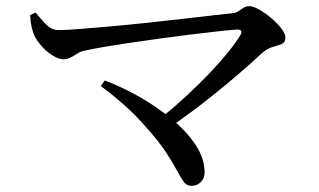

<svg xmlns="http://www.w3.org/2000/svg" viewBox="-20 -644 1040 625"><path d="M505 -261Q546 -294 585.5 -330.5Q625 -367 659.5 -403Q694 -439 720.5 -471.5Q747 -504 762 -529Q768 -538 765 -543Q762 -548 752 -548Q726 -546 685 -541.5Q644 -537 595.5 -531Q547 -525 496.5 -518Q446 -511 399 -504Q352 -497 314.5 -490.5Q277 -484 255 -479Q243 -477 231.5 -469.5Q220 -462 209 -456.5Q198 -451 187 -451Q171 -451 151 -463.5Q131 -476 115 -494.5Q99 -513 92 -528Q87 -539 83 -556Q79 -573 78 -595L96 -603Q107 -590 118 -577Q129 -564 141.5 -555Q154 -546 171 -546Q193 -546 237.5 -549.5Q282 -553 338.5 -558Q395 -563 456 -569.5Q517 -576 573 -582.5Q629 -589 673 -594Q717 -599 737 -601Q748 -602 756.5 -608Q765 -614 773.5 -619Q782 -624 791 -624Q804 -624 823.5 -613Q843 -602 862.5 -585.5Q882 -569 895.5 -551.5Q909 -534 909 -522Q909 -506 897.5 -501Q886 -496 869 -491.5Q852 -487 835 -473Q805 -445 759.5 -405.5Q714 -366 657 -321Q600 -276 536 -232ZM603 -39Q588 -39 578.5 -51.5Q569 -64 556.5 -88Q544 -112 521.5 -146.5Q499 -181 460 -225Q423 -268 384.5 -302Q346 -336 308 -364L321 -382Q375 -362 432.5 -329.5Q490 -297 538.5 -257Q587 -217 616.5 -172.5Q646 -128 646 -83Q646 -63 633.5 -51Q621 -39 603 -39Z"/></svg>

Font: Noto Serif JP ExtraLight Medium
Style: Regular
Weight: 500
Version: Version 2.003-H1;hotconv 1.1.1;makeotfexe 2.6.0